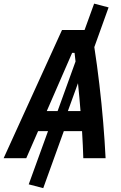

<svg xmlns="http://www.w3.org/2000/svg" viewBox="-48 -856 654 1039"><path d="M186 162.1 107.4 141.6 211.9 -146.5H158.2L94.2 0H-28.3L287.6 -693.8H409.7L461.4 -836.4L539.6 -815.9L462.4 -601.1Q477.5 -503.9 489.7 -399.4Q502 -294.9 510.5 -192.9Q519 -90.8 523.4 0H402.8Q401.9 -33.7 400.1 -70.8Q398.4 -107.9 396 -146.5H297.4ZM263.7 -254.9 360.8 -523.4Q358.4 -546.9 355.5 -569.8H342.3L205.1 -254.9ZM374 -405.8 319.3 -254.9H387.7Q384.8 -293 381.3 -331.1Q377.4 -368.7 374 -405.8Z"/></svg>

Font: CaskaydiaCove NFP SemiBold
Style: Italic
Weight: 600
Italic angle: -10°
Designer: Aaron Bell
Foundry: Saja Typeworks
Version: Version 2111.001; VTT 6.35;Nerd Fonts 3.1.1